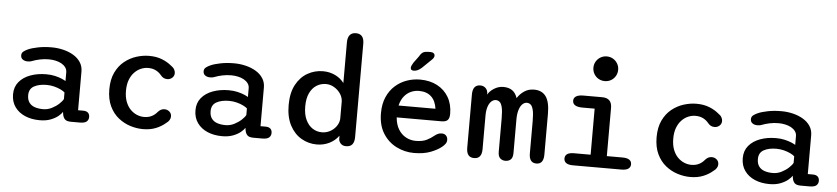

<svg xmlns="http://www.w3.org/2000/svg" viewBox="-45 -1025 5660 1298"><g transform="rotate(5 2785.5 -376.0)"><path d="M459.5 2.5Q429.5 2.5 417.5 -9.8Q405.5 -22 402 -43.5L399.5 -59.5Q392 -46.5 372 -30Q352 -13.5 320.8 -1.5Q289.5 10.5 247 10.5Q191.5 10.5 147.5 -8.2Q103.5 -27 78 -62.8Q52.5 -98.5 52.5 -149Q52.5 -199 81 -233.2Q109.5 -267.5 157.8 -285.2Q206 -303 265.5 -303Q297.5 -303 324.5 -296.8Q351.5 -290.5 370.8 -282.2Q390 -274 398 -268.5V-328Q398 -347 387.2 -361.5Q376.5 -376 358.8 -385.8Q341 -395.5 318.8 -400.2Q296.5 -405 273.5 -405Q242 -405 212.8 -398.8Q183.5 -392.5 162 -384Q153.5 -380.5 145.5 -379.5Q137.5 -378.5 131.5 -378.5Q111.5 -378.5 98 -388Q84.5 -397.5 84.5 -416Q84.5 -432.5 97 -442.2Q109.5 -452 126.5 -459.5Q152.5 -471 194 -479.2Q235.5 -487.5 285.5 -487.5Q326 -487.5 364.2 -478.2Q402.5 -469 433.2 -450.8Q464 -432.5 482 -405.2Q500 -378 500 -342V-79.5H535Q556.5 -79.5 567.5 -69.2Q578.5 -59 578.5 -40Q578.5 -21.5 565.5 -9.5Q552.5 2.5 518.5 2.5ZM398 -191Q389.5 -199.5 370.2 -209Q351 -218.5 325.8 -225Q300.5 -231.5 274 -231.5Q222 -231.5 188.5 -213Q155 -194.5 155 -151.5Q155 -121 168.5 -102Q182 -83 206.5 -74.5Q231 -66 263.5 -66Q294.5 -66 322.2 -80Q350 -94 370.2 -112.8Q390.5 -131.5 398 -146.5Z M947.5 9.5Q905 9.5 861.2 -4.2Q817.5 -18 780.5 -47.5Q743.5 -77 720.8 -124.5Q698 -172 698 -239Q698 -306 720.8 -353.5Q743.5 -401 780.5 -430.5Q817.5 -460 861.2 -473.8Q905 -487.5 947.5 -487.5Q997 -487.5 1035.2 -472.2Q1073.5 -457 1100 -434Q1115.5 -424 1122.5 -411.2Q1129.5 -398.5 1129.5 -386.5Q1129.5 -366.5 1115.2 -354Q1101 -341.5 1082 -341.5Q1067.5 -341.5 1056.8 -347.2Q1046 -353 1037.5 -363.5Q1022.5 -382.5 1000.2 -394Q978 -405.5 947.5 -405.5Q923 -405.5 899 -395.5Q875 -385.5 855 -365Q835 -344.5 823 -313.2Q811 -282 811 -239Q811 -196.5 823 -165Q835 -133.5 855 -113.2Q875 -93 899 -83Q923 -73 947.5 -73Q978 -73 1000.2 -84.5Q1022.5 -96 1037.5 -115Q1046.5 -125 1057 -131Q1067.5 -137 1082 -137Q1101 -137 1115.2 -124.8Q1129.5 -112.5 1129.5 -92Q1129.5 -79.5 1122.2 -67.2Q1115 -55 1100 -45Q1073.5 -21.5 1035.2 -6Q997 9.5 947.5 9.5Z M1697.5 2.5Q1667.5 2.5 1655.5 -9.8Q1643.5 -22 1640 -43.5L1637.5 -59.5Q1630 -46.5 1610 -30Q1590 -13.5 1558.8 -1.5Q1527.5 10.5 1485 10.5Q1429.5 10.5 1385.5 -8.2Q1341.5 -27 1316 -62.8Q1290.5 -98.5 1290.5 -149Q1290.5 -199 1319 -233.2Q1347.5 -267.5 1395.8 -285.2Q1444 -303 1503.5 -303Q1535.5 -303 1562.5 -296.8Q1589.5 -290.5 1608.8 -282.2Q1628 -274 1636 -268.5V-328Q1636 -347 1625.2 -361.5Q1614.5 -376 1596.8 -385.8Q1579 -395.5 1556.8 -400.2Q1534.5 -405 1511.5 -405Q1480 -405 1450.8 -398.8Q1421.5 -392.5 1400 -384Q1391.5 -380.5 1383.5 -379.5Q1375.5 -378.5 1369.5 -378.5Q1349.5 -378.5 1336 -388Q1322.5 -397.5 1322.5 -416Q1322.5 -432.5 1335 -442.2Q1347.5 -452 1364.5 -459.5Q1390.5 -471 1432 -479.2Q1473.5 -487.5 1523.5 -487.5Q1564 -487.5 1602.2 -478.2Q1640.5 -469 1671.2 -450.8Q1702 -432.5 1720 -405.2Q1738 -378 1738 -342V-79.5H1773Q1794.5 -79.5 1805.5 -69.2Q1816.5 -59 1816.5 -40Q1816.5 -21.5 1803.5 -9.5Q1790.5 2.5 1756.5 2.5ZM1636 -191Q1627.5 -199.5 1608.2 -209Q1589 -218.5 1563.8 -225Q1538.5 -231.5 1512 -231.5Q1460 -231.5 1426.5 -213Q1393 -194.5 1393 -151.5Q1393 -121 1406.5 -102Q1420 -83 1444.5 -74.5Q1469 -66 1501.5 -66Q1532.5 -66 1560.2 -80Q1588 -94 1608.2 -112.8Q1628.5 -131.5 1636 -146.5Z M2326 5Q2287 5 2276 -33.5L2275.5 -62Q2251.5 -28.5 2212.8 -9Q2174 10.5 2127 10.5Q2071 10.5 2022.5 -17.5Q1974 -45.5 1944.5 -101.2Q1915 -157 1915 -239Q1915 -321.5 1944.5 -376.5Q1974 -431.5 2022.5 -459Q2071 -486.5 2127 -486.5Q2172 -486.5 2209.5 -468.5Q2247 -450.5 2270.5 -419V-695.5Q2270.5 -728 2284.8 -745Q2299 -762 2326 -762Q2381.5 -762 2381.5 -695.5V-62Q2381.5 5 2326 5ZM2270.5 -174V-295.5Q2268.5 -325 2251.2 -349Q2234 -373 2208.5 -387.5Q2183 -402 2154.5 -402Q2120 -402 2091.2 -384.2Q2062.5 -366.5 2045 -330.5Q2027.5 -294.5 2027.5 -239Q2027.5 -185 2045 -148.2Q2062.5 -111.5 2091.2 -93Q2120 -74.5 2154.5 -74.5Q2182.5 -74.5 2207.8 -87.2Q2233 -100 2250.2 -122.8Q2267.5 -145.5 2270.5 -174Z M2786.5 10.5Q2724 10.5 2667.8 -17.5Q2611.5 -45.5 2576.5 -101Q2541.5 -156.5 2541.5 -239Q2541.5 -301.5 2562 -348Q2582.5 -394.5 2617 -425.5Q2651.5 -456.5 2695.2 -472Q2739 -487.5 2785.5 -487.5Q2852.5 -487.5 2902.5 -461Q2952.5 -434.5 2980.2 -386.8Q3008 -339 3008 -274.5Q3008 -245 2995.8 -232Q2983.5 -219 2953.5 -219H2650Q2654 -171 2674 -138.2Q2694 -105.5 2725 -88.8Q2756 -72 2791.5 -72Q2838.5 -72 2867 -86.8Q2895.5 -101.5 2915 -118Q2925.5 -126.5 2937.2 -132Q2949 -137.5 2963 -137.5Q2981.5 -137.5 2992.5 -126.2Q3003.5 -115 3003.5 -96.5Q3003.5 -82.5 2995.5 -71Q2987.5 -59.5 2974 -48.5Q2946 -25.5 2899.5 -7.5Q2853 10.5 2786.5 10.5ZM2655.5 -300H2906Q2898.5 -354 2867.8 -382.2Q2837 -410.5 2785 -410.5Q2757 -410.5 2730.8 -399Q2704.5 -387.5 2684.8 -363.2Q2665 -339 2655.5 -300ZM2736.5 -543.5Q2729.5 -543.5 2722.5 -547.2Q2715.5 -551 2715.5 -561Q2715.5 -573.5 2730 -596.5L2763.5 -642Q2777 -665.5 2790 -672.2Q2803 -679 2827.5 -679H2840.5Q2853.5 -679 2861 -672.8Q2868.5 -666.5 2868.5 -656.5Q2868.5 -642.5 2852 -627.5L2790.5 -568Q2775 -554 2761.8 -548.8Q2748.5 -543.5 2736.5 -543.5Z M3407.5 9.5Q3387 9.5 3372.2 -3.2Q3357.5 -16 3357.5 -48.5V-274.5Q3357.5 -324.5 3351 -350.2Q3344.5 -376 3333.2 -385Q3322 -394 3308 -394Q3291 -394 3277 -380.8Q3263 -367.5 3255 -342.8Q3247 -318 3247 -283V-55.5Q3247 9.5 3195 9.5Q3143 9.5 3143 -55.5V-417.5Q3143 -483.5 3195 -483.5Q3216.5 -483.5 3231.2 -469.2Q3246 -455 3246 -428.5V-425.5Q3257.5 -449 3287.5 -468Q3317.5 -487 3350.5 -487Q3387 -487 3410.8 -470.8Q3434.5 -454.5 3446 -419.5Q3465 -449.5 3493.5 -468.2Q3522 -487 3559 -487Q3613 -487 3639.8 -449.8Q3666.5 -412.5 3666.5 -332V-55.5Q3666.5 9.5 3617.5 9.5Q3568 9.5 3568 -55.5V-274.5Q3568 -324.5 3561.5 -350.2Q3555 -376 3543.8 -385Q3532.5 -394 3518.5 -394Q3501.5 -394 3487.5 -380Q3473.5 -366 3465.5 -339.5Q3457.5 -313 3457.5 -275.5V-48.5Q3457.5 -16 3443 -3.2Q3428.5 9.5 3407.5 9.5Z M3865 -82H3978V-394.5H3894.5Q3862 -394.5 3845.2 -405Q3828.5 -415.5 3828.5 -435.5Q3828.5 -455 3845.2 -465.5Q3862 -476 3894.5 -476H4021.5Q4088 -476 4088 -409.5V-82H4194.5Q4225.5 -82 4240.8 -71.5Q4256 -61 4256 -41Q4256 -21.5 4240.8 -10.8Q4225.5 0 4194.5 0H3865Q3834.5 0 3819.2 -10.8Q3804 -21.5 3804 -41Q3804 -61 3819.2 -71.5Q3834.5 -82 3865 -82ZM3945.5 -670Q3945.5 -693 3956.8 -712Q3968 -731 3987.2 -742.2Q4006.5 -753.5 4029.5 -753.5Q4053 -753.5 4072 -742.2Q4091 -731 4102.2 -712Q4113.5 -693 4113.5 -670Q4113.5 -646.5 4102.2 -627.2Q4091 -608 4072 -597Q4053 -586 4029.5 -586Q4006.5 -586 3987.2 -597Q3968 -608 3956.8 -627.2Q3945.5 -646.5 3945.5 -670Z M4661.5 9.5Q4619 9.5 4575.2 -4.2Q4531.5 -18 4494.5 -47.5Q4457.5 -77 4434.8 -124.5Q4412 -172 4412 -239Q4412 -306 4434.8 -353.5Q4457.5 -401 4494.5 -430.5Q4531.5 -460 4575.2 -473.8Q4619 -487.5 4661.5 -487.5Q4711 -487.5 4749.2 -472.2Q4787.5 -457 4814 -434Q4829.5 -424 4836.5 -411.2Q4843.5 -398.5 4843.5 -386.5Q4843.5 -366.5 4829.2 -354Q4815 -341.5 4796 -341.5Q4781.5 -341.5 4770.8 -347.2Q4760 -353 4751.5 -363.5Q4736.5 -382.5 4714.2 -394Q4692 -405.5 4661.5 -405.5Q4637 -405.5 4613 -395.5Q4589 -385.5 4569 -365Q4549 -344.5 4537 -313.2Q4525 -282 4525 -239Q4525 -196.5 4537 -165Q4549 -133.5 4569 -113.2Q4589 -93 4613 -83Q4637 -73 4661.5 -73Q4692 -73 4714.2 -84.5Q4736.5 -96 4751.5 -115Q4760.5 -125 4771 -131Q4781.5 -137 4796 -137Q4815 -137 4829.2 -124.8Q4843.5 -112.5 4843.5 -92Q4843.5 -79.5 4836.2 -67.2Q4829 -55 4814 -45Q4787.5 -21.5 4749.2 -6Q4711 9.5 4661.5 9.5Z M5411.5 2.5Q5381.5 2.5 5369.5 -9.8Q5357.5 -22 5354 -43.5L5351.5 -59.5Q5344 -46.5 5324 -30Q5304 -13.5 5272.8 -1.5Q5241.5 10.5 5199 10.5Q5143.5 10.5 5099.5 -8.2Q5055.5 -27 5030 -62.8Q5004.5 -98.5 5004.5 -149Q5004.5 -199 5033 -233.2Q5061.5 -267.5 5109.8 -285.2Q5158 -303 5217.5 -303Q5249.5 -303 5276.5 -296.8Q5303.5 -290.5 5322.8 -282.2Q5342 -274 5350 -268.5V-328Q5350 -347 5339.2 -361.5Q5328.5 -376 5310.8 -385.8Q5293 -395.5 5270.8 -400.2Q5248.5 -405 5225.5 -405Q5194 -405 5164.8 -398.8Q5135.5 -392.5 5114 -384Q5105.5 -380.5 5097.5 -379.5Q5089.5 -378.5 5083.5 -378.5Q5063.5 -378.5 5050 -388Q5036.5 -397.5 5036.5 -416Q5036.5 -432.5 5049 -442.2Q5061.5 -452 5078.5 -459.5Q5104.5 -471 5146 -479.2Q5187.5 -487.5 5237.5 -487.5Q5278 -487.5 5316.2 -478.2Q5354.5 -469 5385.2 -450.8Q5416 -432.5 5434 -405.2Q5452 -378 5452 -342V-79.5H5487Q5508.5 -79.5 5519.5 -69.2Q5530.5 -59 5530.5 -40Q5530.5 -21.5 5517.5 -9.5Q5504.5 2.5 5470.5 2.5ZM5350 -191Q5341.5 -199.5 5322.2 -209Q5303 -218.5 5277.8 -225Q5252.5 -231.5 5226 -231.5Q5174 -231.5 5140.5 -213Q5107 -194.5 5107 -151.5Q5107 -121 5120.5 -102Q5134 -83 5158.5 -74.5Q5183 -66 5215.5 -66Q5246.5 -66 5274.2 -80Q5302 -94 5322.2 -112.8Q5342.5 -131.5 5350 -146.5Z"/></g></svg>

Font: Sono Monospace Medium
Style: Regular
Weight: 500
Designer: Tyler Finck
Foundry: Tyler Finck
Version: Version 2.112